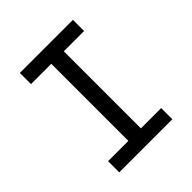

<svg xmlns="http://www.w3.org/2000/svg" viewBox="-199 -864 997 997"><g transform="rotate(-45 300.0 -365.0)"><path d="M105 0V-82H254V-648H105V-730H495V-648H346V-82H495V0Z"/></g></svg>

Font: JetBrains Mono NL
Style: Regular
Weight: 400
Monospace: yes
Designer: Philipp Nurullin, Konstantin Bulenkov
Foundry: JetBrains
Version: Version 2.305; ttfautohint (v1.8.4.7-5d5b)